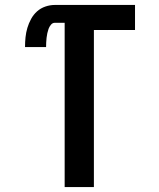

<svg xmlns="http://www.w3.org/2000/svg" viewBox="-20 -755 640 775"><path d="M241 0V-663H201Q192 -663 185.5 -655Q179 -647 176 -638.5Q173 -630 171 -621Q169 -612 168 -602.5Q167 -593 166.5 -583.5Q166 -574 166 -565H81Q81 -585 83 -604.5Q85 -624 90.5 -642.5Q96 -661 105.5 -678.5Q115 -696 129.5 -709Q144 -722 163 -728.5Q182 -735 201 -735H525V-634H359V0Z"/></svg>

Font: Iosevka Fixed Extended
Style: Bold
Weight: 700
Width: 7
Monospace: yes
Designer: Belleve Invis
Foundry: Belleve Invis
Version: Version 24.1.1; ttfautohint (v1.8.4)